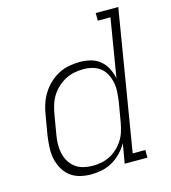

<svg xmlns="http://www.w3.org/2000/svg" viewBox="-110 -824 821 922"><g transform="rotate(-15 300.0 -363.5)"><path d="M229 8Q201 8 174 1Q147 -6 126 -22.5Q105 -39 92 -63Q79 -87 73.5 -113.5Q68 -140 69.5 -168.5Q71 -197 75 -226L92 -326Q96 -352 104.5 -378Q113 -404 128 -428Q143 -452 164 -472Q185 -492 210 -505Q235 -518 262 -523Q289 -528 316 -528Q344 -528 370.5 -521Q397 -514 417 -497Q437 -480 449 -456Q461 -432 466 -406L514 -697H451V-735H563L448 -38H511V0H398L415 -98Q401 -73 380.5 -52Q360 -31 335.5 -17Q311 -3 283.5 2.5Q256 8 229 8Q229 8 229 8Q229 8 229 8ZM249 -30Q270 -30 292.5 -34.5Q315 -39 335 -49.5Q355 -60 372.5 -76.5Q390 -93 402 -112.5Q414 -132 420.5 -153.5Q427 -175 431 -197L448 -297Q451 -320 452.5 -343.5Q454 -367 449.5 -389Q445 -411 435 -431Q425 -451 408 -464.5Q391 -478 369 -484Q347 -490 323 -490Q300 -490 277.5 -485.5Q255 -481 234 -470Q213 -459 195 -442.5Q177 -426 164.5 -406Q152 -386 145 -364Q138 -342 134 -319L117 -219Q113 -196 112.5 -172.5Q112 -149 117 -127Q122 -105 133.5 -86Q145 -67 162.5 -54Q180 -41 202.5 -35.5Q225 -30 249 -30Z"/></g></svg>

Font: Iosevka Etoile XLtObl
Style: Regular
Weight: 200
Italic angle: -9°
Designer: Belleve Invis
Foundry: Belleve Invis
Version: Version 15.5.2; ttfautohint (v1.8.4)